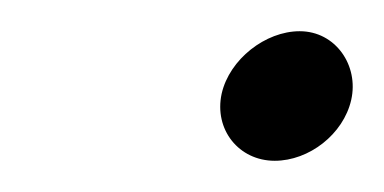

<svg xmlns="http://www.w3.org/2000/svg" viewBox="-20 -374 246 123"><path d="M122 -314C117 -291 133 -271 156 -271C178 -271 200 -288 205 -310C210 -332 195 -354 172 -354C150 -354 127 -336 122 -314Z"/></svg>

Font: Electronic
Style: ExBdIt
Weight: 800
Version: Version 1.011